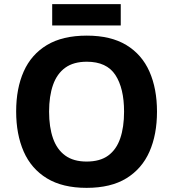

<svg xmlns="http://www.w3.org/2000/svg" viewBox="-20 -897 836 927"><path d="M738 -358Q738 -247 701.5 -164.5Q665 -82 590 -36Q515 10 398 10Q282 10 206.5 -36Q131 -82 94.5 -165Q58 -248 58 -359Q58 -470 94.5 -552Q131 -634 206.5 -679.5Q282 -725 399 -725Q515 -725 590 -679.5Q665 -634 701.5 -551.5Q738 -469 738 -358ZM217 -358Q217 -283 236 -229Q255 -175 295 -146Q335 -117 398 -117Q463 -117 502.5 -146Q542 -175 560.5 -229Q579 -283 579 -358Q579 -471 537 -535Q495 -599 399 -599Q335 -599 295 -570Q255 -541 236 -487Q217 -433 217 -358ZM563 -877V-774H232V-877Z"/></svg>

Font: Noto Sans Cham
Style: Regular
Weight: 400
Designer: Monotype Design Team
Foundry: Monotype Imaging Inc.
Version: Version 2.002